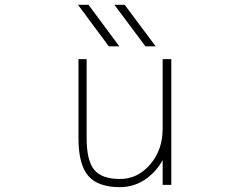

<svg xmlns="http://www.w3.org/2000/svg" viewBox="-20 -772 1040 804"><path d="M588.9 -578.1 459 -752H502L631.8 -578.1ZM435.5 -578.1 306.6 -752H350.6L479.5 -578.1ZM661.1 -101.6Q637.7 -58.6 597.7 -27.3Q545.9 11.7 482.4 11.7Q389.6 11.7 349.1 -36.1Q308.6 -84 308.6 -193.4V-524.4H342.8V-193.4Q342.8 -99.6 374.5 -61Q406.2 -22.5 482.4 -22.5Q556.6 -22.5 608.9 -83.5Q661.1 -144.5 661.1 -232.4V-524.4H697.3V2H661.1Z"/></svg>

Font: GenEi Gothic M ExtraLight
Style: Regular
Weight: 200
Designer: o_tamon (Modified); [Source Han Sans]
Ryoko NISHIZUKA  (kana & ideographs); Paul D. Hunt (Latin, Greek & Cyrillic); Wenl
Version: Version 1.1a;Original Version 1.004